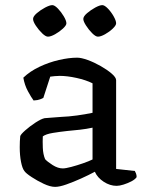

<svg xmlns="http://www.w3.org/2000/svg" viewBox="-20 -725 577 749"><path d="M195 4Q176 4 150.5 -8Q125 -20 103 -34.5Q81 -49 75 -58Q67 -68 62 -93.5Q57 -119 57 -151Q57 -175 59 -194Q61 -201 78.5 -216.5Q96 -232 118 -246.5Q140 -261 154 -264Q162 -265 179.5 -266Q197 -267 219 -269Q247 -270 280 -274.5Q313 -279 341 -285V-400Q315 -413 278.5 -421Q242 -429 213 -429Q203 -429 193.5 -428Q184 -427 176 -426L149 -343Q145 -341 136.5 -337.5Q128 -334 111 -333Q102 -345 89 -369Q76 -393 71 -422Q97 -447 134 -464.5Q171 -482 210 -491Q249 -500 281 -500Q297 -500 322 -491Q347 -482 372.5 -467.5Q398 -453 415.5 -438Q433 -423 433 -412V-66L506 -58Q508 -55 510.5 -48.5Q513 -42 513 -34Q507 -25 492.5 -17.5Q478 -10 462 -5Q446 0 435 0Q409 0 384.5 -16Q360 -32 350 -55Q326 -42 296 -28.5Q266 -15 239 -5.5Q212 4 195 4ZM225 -68Q236 -68 258.5 -74Q281 -80 304 -88Q327 -96 341 -103V-227Q318 -222 292 -219Q266 -216 242 -214Q214 -211 186.5 -206.5Q159 -202 147 -193Q146 -174 147 -148.5Q148 -123 156 -104Q165 -94 185.5 -81Q206 -68 225 -68ZM362 -582Q353 -582 339.5 -595.5Q326 -609 315.5 -625.5Q305 -642 305 -651Q305 -661 319.5 -673.5Q334 -686 351.5 -695.5Q369 -705 379 -705Q388 -705 401 -691.5Q414 -678 423.5 -661Q433 -644 433 -634Q433 -626 420 -613.5Q407 -601 390 -591.5Q373 -582 362 -582ZM167 -582Q158 -582 144.5 -595Q131 -608 120 -624.5Q109 -641 109 -651Q109 -661 123.5 -673.5Q138 -686 156 -695.5Q174 -705 184 -705Q193 -705 206 -691.5Q219 -678 229 -661Q239 -644 239 -634Q239 -626 225.5 -613.5Q212 -601 195 -591.5Q178 -582 167 -582Z"/></svg>

Font: Texturina
Style: Regular
Weight: 400
Designer: Guillermo Torres Carreño
Foundry: Omnibus-Type
Version: Version 1.002; ttfautohint (v1.8.3)